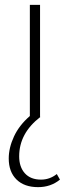

<svg xmlns="http://www.w3.org/2000/svg" viewBox="-20 -482 288 791"><path d="M214 235 227 258Q189 289 137 289Q80 289 48 257.5Q16 226 16 171Q16 127 37.5 80.5Q59 34 103 -4V-462H145V-1L146 0Q59 67 59 162Q59 206 82.5 232Q106 258 149 258Q185 258 214 235Z"/></svg>

Font: EauTestSC Light
Style: Regular
Weight: 300
Designer: Christian Thalmann (Catharsis Fonts)
Version: Version 0.001;PS 000.001;hotconv 1.0.88;makeotf.lib2.5.64775